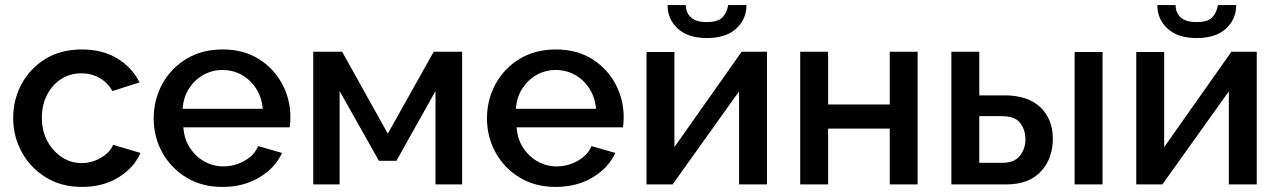

<svg xmlns="http://www.w3.org/2000/svg" viewBox="-20 -727 5040 757"><path d="M303 10Q222 10 161 -27.5Q100 -65 66 -127Q32 -189 32 -262Q32 -335 65.5 -396.5Q99 -458 159.5 -495Q220 -532 303 -532Q384 -532 442.5 -496.5Q501 -461 530 -402L423 -368Q405 -401 372.5 -419.5Q340 -438 301 -438Q257 -438 221.5 -415.5Q186 -393 165.5 -353Q145 -313 145 -262Q145 -211 166.5 -171Q188 -131 223.5 -107.5Q259 -84 302 -84Q342 -84 378 -105Q414 -126 426 -156L534 -124Q508 -65 447 -27.5Q386 10 303 10Z M857 10Q776 10 715 -27Q654 -64 620 -125.5Q586 -187 586 -260Q586 -334 620 -396Q654 -458 715 -495Q776 -532 858 -532Q940 -532 1000 -494.5Q1060 -457 1092.5 -396Q1125 -335 1125 -265Q1125 -240 1122 -225H703Q706 -179 728.5 -144.5Q751 -110 785.5 -90.5Q820 -71 861 -71Q905 -71 944 -93Q983 -115 998 -151L1092 -124Q1065 -65 1002.5 -27.5Q940 10 857 10ZM700 -298H1016Q1012 -343 990 -377.5Q968 -412 933.5 -431.5Q899 -451 857 -451Q816 -451 781.5 -431.5Q747 -412 725 -377.5Q703 -343 700 -298Z M1215 0V-523H1329L1509 -200L1690 -523H1802V0H1697V-368L1543 -93H1474L1319 -368V0Z M2171 10Q2090 10 2029 -27Q1968 -64 1934 -125.5Q1900 -187 1900 -260Q1900 -334 1934 -396Q1968 -458 2029 -495Q2090 -532 2172 -532Q2254 -532 2314 -494.5Q2374 -457 2406.5 -396Q2439 -335 2439 -265Q2439 -240 2436 -225H2017Q2020 -179 2042.5 -144.5Q2065 -110 2099.5 -90.5Q2134 -71 2175 -71Q2219 -71 2258 -93Q2297 -115 2312 -151L2406 -124Q2379 -65 2316.5 -27.5Q2254 10 2171 10ZM2014 -298H2330Q2326 -343 2304 -377.5Q2282 -412 2247.5 -431.5Q2213 -451 2171 -451Q2130 -451 2095.5 -431.5Q2061 -412 2039 -377.5Q2017 -343 2014 -298Z M2529 0V-522H2639V-147L2904 -523H3004V0H2894V-367L2632 0ZM2767 -577Q2693 -577 2652.5 -614Q2612 -651 2612 -707H2684Q2684 -678 2703.5 -659Q2723 -640 2767 -640Q2810 -640 2828 -658Q2846 -676 2851 -707H2923Q2923 -651 2882.5 -614Q2842 -577 2767 -577Z M3135 0V-523H3245V-315H3488V-523H3598V0H3488V-220H3245V0Z M3731 0V-523H3841V-351H3940Q4033 -351 4082 -304Q4131 -257 4131 -180Q4131 -102 4084 -51Q4037 0 3948 0ZM4217 0V-522H4327V0ZM3841 -85H3931Q3979 -85 4001 -112.5Q4023 -140 4023 -178Q4023 -215 4002.5 -242Q3982 -269 3930 -269H3841Z M4460 0V-522H4570V-147L4835 -523H4935V0H4825V-367L4563 0ZM4698 -577Q4624 -577 4583.5 -614Q4543 -651 4543 -707H4615Q4615 -678 4634.5 -659Q4654 -640 4698 -640Q4741 -640 4759 -658Q4777 -676 4782 -707H4854Q4854 -651 4813.5 -614Q4773 -577 4698 -577Z"/></svg>

Font: Raleway SemiBold
Style: Regular
Weight: 600
Designer: Matt McInerney, Pablo Impallari, Rodrigo Fuenzalida
Foundry: Matt McInerney, Pablo Impallari, Rodrigo Fuenzalida
Version: Version 4.026